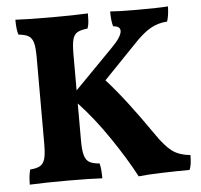

<svg xmlns="http://www.w3.org/2000/svg" viewBox="-50 -731 827 791"><g transform="rotate(-5 363.5 -335.5)"><path d="M712 -61Q712 -19 703 0Q656 0 590.5 2Q525 4 492 8Q452 -68 391.5 -157Q331 -246 268 -313V-160Q268 -119 274 -98.5Q280 -78 294 -69.5Q308 -61 336 -59Q342 -38 342 3Q291 0 200 0Q104 0 42 3Q42 -33 49 -59Q77 -61 91 -69.5Q105 -78 110.5 -98.5Q116 -119 116 -160V-517Q116 -558 110.5 -577.5Q105 -597 91.5 -605.5Q78 -614 49 -617Q42 -639 42 -679Q93 -676 195 -676Q282 -676 342 -679Q342 -662 341 -646Q340 -630 335 -617Q307 -614 293 -606Q279 -598 273.5 -578Q268 -558 268 -517V-367L427 -529Q470 -572 470 -596Q470 -615 441 -617Q434 -638 434 -679Q469 -676 542 -676Q636 -676 673 -679Q673 -663 670.5 -645.5Q668 -628 664 -617Q627 -615 595 -597Q563 -579 523 -536L390 -398Q468 -312 572 -161Q608 -108 637 -86.5Q666 -65 712 -61Z"/></g></svg>

Font: Vollkorn SC
Style: Bold
Weight: 700
Designer: Friedrich Althausen
Foundry: Friedrich Althausen
Version: Version 4.015